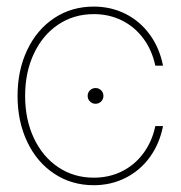

<svg xmlns="http://www.w3.org/2000/svg" viewBox="-20 -543 537 571"><path d="M240.7 -257.8Q240.7 -267.6 247.6 -274.4Q254.4 -281.2 264.2 -281.2Q273.9 -281.2 280.8 -274.4Q287.6 -267.6 287.6 -257.8Q287.6 -248 280.8 -241.2Q273.9 -234.4 264.2 -234.4Q254.4 -234.4 247.6 -241.2Q240.7 -248 240.7 -257.8ZM32.2 -257.8Q32.2 -334 61 -394.5Q89.8 -455.1 141.4 -489.3Q192.9 -523.4 258.8 -523.4Q310.5 -523.4 353.8 -501.5Q397 -479.5 425.8 -439.7Q454.6 -399.9 464.8 -347.7H441.9Q432.1 -394 406.2 -428.7Q380.4 -463.4 342.5 -482.2Q304.7 -501 258.8 -501Q199.7 -501 153.3 -470Q106.9 -439 80.8 -383.5Q54.7 -328.1 54.7 -257.8Q54.7 -187.5 80.8 -132.1Q106.9 -76.7 153.3 -45.7Q199.7 -14.6 258.8 -14.6Q304.7 -14.6 342.5 -33.4Q380.4 -52.2 406.2 -86.9Q432.1 -121.6 441.9 -168H464.8Q454.6 -115.7 425.8 -75.9Q397 -36.1 353.8 -14.2Q310.5 7.8 258.8 7.8Q192.9 7.8 141.4 -26.4Q89.8 -60.5 61 -121.1Q32.2 -181.6 32.2 -257.8Z"/></svg>

Font: Intratopia Thin
Style: Regular
Weight: 100
Designer: Rasmus Andersson
Foundry: rsms
Version: Version 3.000;Glyphs 3.2.3 (3260)